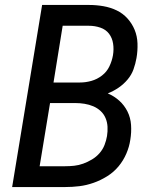

<svg xmlns="http://www.w3.org/2000/svg" viewBox="-20 -755 640 775"><path d="M243 0H29L150 -735H339Q369 -735 397.5 -730Q426 -725 451 -713Q476 -701 494.5 -680.5Q513 -660 523.5 -634.5Q534 -609 535 -579.5Q536 -550 531 -521Q527 -498 519 -475.5Q511 -453 495 -434Q479 -415 458.5 -401Q438 -387 415 -378Q441 -367 461.5 -348.5Q482 -330 494.5 -305Q507 -280 509 -250.5Q511 -221 506 -191Q502 -163 490 -135Q478 -107 458.5 -83.5Q439 -60 412.5 -43.5Q386 -27 357.5 -17Q329 -7 300.5 -3.5Q272 0 243 0ZM196 -422H303Q326 -422 349 -428.5Q372 -435 391.5 -450Q411 -465 421.5 -487Q432 -509 436 -532Q440 -556 436.5 -579Q433 -602 420 -619Q407 -636 385 -643.5Q363 -651 339 -651H233ZM140 -84H243Q262 -84 280 -86Q298 -88 316 -94.5Q334 -101 351.5 -111.5Q369 -122 382 -137Q395 -152 402 -170Q409 -188 412 -206Q415 -225 414 -243.5Q413 -262 406 -278.5Q399 -295 386 -307Q373 -319 356.5 -326Q340 -333 321.5 -336Q303 -339 285 -339H182Z"/></svg>

Font: Iosevka Medium Extended
Style: Italic
Weight: 500
Width: 7
Italic angle: -9°
Monospace: yes
Designer: Belleve Invis
Foundry: Belleve Invis
Version: Version 32.5.0; ttfautohint (v1.8.4)